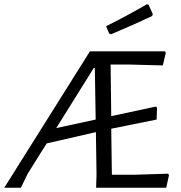

<svg xmlns="http://www.w3.org/2000/svg" viewBox="-63 -881 849 901"><path d="M730 -59 717 0H388L390 -62L387 -261L156 -208L67 -66L35 0H-43L359 -640H711L715 -633L701 -574L548 -578H456L459 -336L669 -381L674 -375L672 -320L459 -277L462 -61H570L726 -66ZM386 -320 382 -562H377L201 -280ZM634 -859 654 -815 651 -806Q591 -777 502 -739L458 -720L449 -724L435 -758Q541 -811 626 -861Z"/></svg>

Font: Alegreya Sans SC
Style: Italic
Weight: 400
Italic angle: -7°
Designer: Juan Pablo del Peral
Foundry: Huerta Tipografica
Version: Version 2.008; ttfautohint (v1.6)